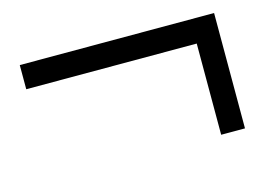

<svg xmlns="http://www.w3.org/2000/svg" viewBox="-57 -636 767 545"><g transform="rotate(-15 326.5 -363.5)"><path d="M604 -194H534V-462H33V-533H604Z"/></g></svg>

Font: Shippori Mincho
Style: Bold
Weight: 700
Designer: FONTDASU
Foundry: FONTDASU / Google Inc. / but / Adobe
Version: Version 3.110; ttfautohint (v1.8.3)